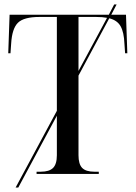

<svg xmlns="http://www.w3.org/2000/svg" viewBox="-20 -780 609 861"><path d="M50 61 235 -283V-704H157Q87 -704 60.5 -678Q34 -652 30 -584L27 -541H17L23 -714H468L492 -760H503L479 -714H545L551 -541H541L538 -584Q536 -635 521 -662Q506 -689 470 -698L332 -441V-84Q332 -44 348.5 -27Q365 -10 403 -10H423V0H144V-10H163Q201 -10 218 -27Q235 -44 235 -84V-261L62 61ZM332 -704V-462L460 -700Q440 -704 411 -704Z"/></svg>

Font: Noto Serif Display SemiCondensed
Style: Regular
Weight: 400
Width: 4
Designer: Monotype Design Team
Foundry: Monotype Imaging Inc.
Version: Version 2.009